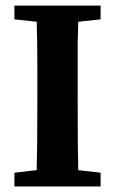

<svg xmlns="http://www.w3.org/2000/svg" viewBox="-20 -675 416 695"><path d="M261.2 -518.6V-312.5Q261.2 -122.1 263.2 -59.1L344.2 -49.8V0H32.2V-49.8L112.8 -59.1Q115.2 -136.7 115.2 -310.1V-421.9Q115.2 -533.2 112.8 -596.2L32.2 -605V-654.8H344.2V-605L263.2 -596.2Q261.2 -534.2 261.2 -518.6Z"/></svg>

Font: SourceSerifPro-Bold
Style: Bold
Weight: 700
Designer: Frank Grießhammer
Foundry: Adobe Systems Incorporated
Version: Version 1.014;PS Version 1.0;hotconv 1.0.73;makeotf.lib2.5.5